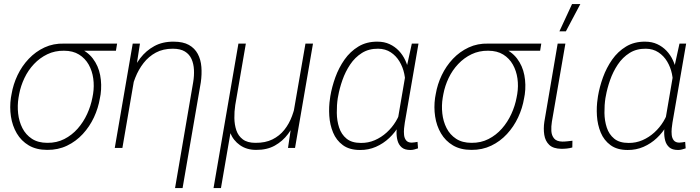

<svg xmlns="http://www.w3.org/2000/svg" viewBox="-20 -749 3542 972"><path d="M35.2 -253.9 38.6 -272.9Q46.9 -322.3 68.8 -368.4Q90.8 -414.6 125.5 -451.2Q160.2 -487.8 205.3 -508.8Q250.5 -529.8 304.7 -528.3Q315.9 -528.3 327.4 -525.1Q338.9 -522 349.9 -517.6Q360.8 -513.2 371.1 -509.3Q421.4 -490.2 449.7 -453.1Q478 -416 487.1 -368.4Q496.1 -320.8 489.3 -271L485.8 -252Q477.5 -201.7 455.6 -154.8Q433.6 -107.9 399.2 -70.6Q364.7 -33.2 319.3 -11.5Q273.9 10.3 219.2 9.8Q164.1 9.8 125.7 -12.9Q87.4 -35.6 64.9 -74Q42.5 -112.3 35.4 -159.2Q28.3 -206.1 35.2 -253.9ZM77.1 -272.9 73.7 -253.9Q67.4 -214.8 71.8 -174.6Q76.2 -134.3 93.3 -100.6Q110.4 -66.9 141.6 -46.4Q172.9 -25.9 219.7 -25.9Q267.1 -25.4 305.7 -45.2Q344.2 -64.9 373.3 -97.9Q402.3 -130.9 421.1 -171.9Q439.9 -212.9 447.8 -254.9L451.2 -273.4Q457.5 -313 452.1 -351.6Q446.8 -390.1 429 -421.9Q411.1 -453.6 380.1 -472.9Q349.1 -492.2 303.7 -492.2Q257.8 -492.7 219.7 -474.4Q181.6 -456.1 152.1 -424.8Q122.6 -393.6 103.8 -354Q85 -314.5 77.1 -272.9ZM572.8 -528.3 566.9 -492.2H301.3L306.6 -528.3Z M670.9 -414.6 599.6 0H561L651.9 -528.3H688.5ZM640.6 -272.5H616.2Q624.5 -321.8 642.6 -368.9Q660.6 -416 689.9 -454.3Q719.2 -492.7 761.2 -515.6Q803.2 -538.6 859.4 -538.1Q906.7 -538.1 936.3 -521.5Q965.8 -504.9 981.2 -476.1Q996.6 -447.3 999.5 -410.2Q1002.4 -373 996.6 -332L904.3 203.1H866.2L958 -333Q963.4 -365.2 961.9 -395.5Q960.4 -425.8 949.7 -450Q939 -474.1 916 -488.3Q893.1 -502.4 854.5 -502.4Q805.7 -502.4 769 -482.7Q732.4 -462.9 706.8 -429.9Q681.2 -397 665 -356Q648.9 -314.9 640.6 -272.5Z M1526.4 -528.3H1564.5L1473.6 0H1438L1456.5 -125ZM1481 -246.1 1506.8 -247.1Q1499 -199.7 1482.4 -153.8Q1465.8 -107.9 1438.5 -71Q1411.1 -34.2 1371.3 -12Q1331.5 10.3 1276.4 9.8Q1229 9.8 1195.1 -13.9Q1161.1 -37.6 1145.3 -77.1Q1129.4 -116.7 1135.7 -162.6L1145 -216.3H1170.9Q1166 -184.6 1166.5 -151.1Q1167 -117.7 1176.5 -89.4Q1186 -61 1209.2 -43.5Q1232.4 -25.9 1272.9 -25.9Q1323.2 -25.4 1359.1 -43.2Q1395 -61 1419.4 -91.6Q1443.8 -122.1 1458.5 -161.9Q1473.1 -201.7 1481 -246.1ZM1187 -528.3H1224.6L1098.6 203.1H1061Z M1650.9 -252 1652.3 -262.2Q1660.2 -309.1 1677.7 -357.7Q1695.3 -406.2 1724.1 -447.3Q1752.9 -488.3 1794.4 -513.4Q1835.9 -538.6 1891.1 -538.1Q1925.3 -538.1 1952.1 -525.6Q1979 -513.2 1999 -492.2Q2019 -471.2 2031.7 -443.8Q2044.4 -416.5 2050 -386Q2055.7 -355.5 2053.7 -324.7L2031.2 -190.4Q2022 -150.9 2001.2 -114.7Q1980.5 -78.6 1950.4 -50.3Q1920.4 -22 1882.8 -5.6Q1845.2 10.7 1802.7 10.3Q1749 10.3 1715.8 -14.2Q1682.6 -38.6 1666.3 -77.9Q1649.9 -117.2 1647 -162.8Q1644 -208.5 1650.9 -252ZM1691.9 -262.2 1689.9 -252Q1684.6 -216.8 1685.1 -177.2Q1685.5 -137.7 1696.8 -103.3Q1708 -68.8 1734.4 -47.1Q1760.7 -25.4 1807.1 -25.4Q1844.2 -24.9 1877.4 -39.3Q1910.6 -53.7 1937.7 -78.4Q1964.8 -103 1983.9 -134.5Q2002.9 -166 2012.2 -200.7L2031.2 -309.1Q2033.7 -341.8 2026.6 -375.5Q2019.5 -409.2 2002.4 -437.7Q1985.4 -466.3 1958.3 -484.1Q1931.2 -502 1894.5 -502.4Q1847.2 -502.9 1812 -480.7Q1776.9 -458.5 1752.7 -422.4Q1728.5 -386.2 1713.6 -343.8Q1698.7 -301.3 1691.9 -262.2ZM2064.9 -528.3H2098.6L2029.3 -127.9Q2027.3 -116.2 2025.6 -99.1Q2023.9 -82 2025.6 -65.7Q2027.3 -49.3 2036.1 -38.3Q2044.9 -27.3 2063.5 -26.9Q2071.3 -26.9 2078.6 -28.3Q2085.9 -29.8 2093.8 -30.8L2096.2 2Q2086.4 5.4 2077.1 7.8Q2067.9 10.3 2057.6 10.3Q2028.3 10.3 2013.2 -3.2Q1998 -16.6 1992.4 -37.8Q1986.8 -59.1 1987.5 -83Q1988.3 -106.9 1991.2 -128.4L2041 -419.4Z M2182.6 -253.9 2186 -272.9Q2194.3 -322.3 2216.3 -368.4Q2238.3 -414.6 2272.9 -451.2Q2307.6 -487.8 2352.8 -508.8Q2397.9 -529.8 2452.1 -528.3Q2463.4 -528.3 2474.9 -525.1Q2486.3 -522 2497.3 -517.6Q2508.3 -513.2 2518.6 -509.3Q2568.8 -490.2 2597.2 -453.1Q2625.5 -416 2634.5 -368.4Q2643.6 -320.8 2636.7 -271L2633.3 -252Q2625 -201.7 2603 -154.8Q2581.1 -107.9 2546.6 -70.6Q2512.2 -33.2 2466.8 -11.5Q2421.4 10.3 2366.7 9.8Q2311.5 9.8 2273.2 -12.9Q2234.9 -35.6 2212.4 -74Q2189.9 -112.3 2182.9 -159.2Q2175.8 -206.1 2182.6 -253.9ZM2224.6 -272.9 2221.2 -253.9Q2214.8 -214.8 2219.2 -174.6Q2223.6 -134.3 2240.7 -100.6Q2257.8 -66.9 2289.1 -46.4Q2320.3 -25.9 2367.2 -25.9Q2414.6 -25.4 2453.1 -45.2Q2491.7 -64.9 2520.8 -97.9Q2549.8 -130.9 2568.6 -171.9Q2587.4 -212.9 2595.2 -254.9L2598.6 -273.4Q2605 -313 2599.6 -351.6Q2594.2 -390.1 2576.4 -421.9Q2558.6 -453.6 2527.6 -472.9Q2496.6 -492.2 2451.2 -492.2Q2405.3 -492.7 2367.2 -474.4Q2329.1 -456.1 2299.6 -424.8Q2270 -393.6 2251.2 -354Q2232.4 -314.5 2224.6 -272.9ZM2720.2 -528.3 2714.4 -492.2H2448.7L2454.1 -528.3Z M2803.2 -528.3H2842.3L2773.9 -132.8Q2770 -108.9 2771.2 -85.9Q2772.5 -63 2785.2 -47.9Q2797.9 -32.7 2827.1 -32.2Q2839.8 -32.2 2852.5 -33.7Q2865.2 -35.2 2877.9 -36.6L2877.4 -2.4Q2863.8 1.5 2850.1 2.9Q2836.4 4.4 2822.3 4.4Q2780.8 3.9 2760.5 -15.6Q2740.2 -35.2 2735.4 -66.4Q2730.5 -97.7 2735.8 -132.8ZM2812 -590.3 2876 -728.5H2918L2844.7 -590.3Z M3005.9 -252 3007.3 -262.2Q3015.1 -309.1 3032.7 -357.7Q3050.3 -406.2 3079.1 -447.3Q3107.9 -488.3 3149.4 -513.4Q3190.9 -538.6 3246.1 -538.1Q3280.3 -538.1 3307.1 -525.6Q3334 -513.2 3354 -492.2Q3374 -471.2 3386.7 -443.8Q3399.4 -416.5 3405 -386Q3410.6 -355.5 3408.7 -324.7L3386.2 -190.4Q3377 -150.9 3356.2 -114.7Q3335.4 -78.6 3305.4 -50.3Q3275.4 -22 3237.8 -5.6Q3200.2 10.7 3157.7 10.3Q3104 10.3 3070.8 -14.2Q3037.6 -38.6 3021.2 -77.9Q3004.9 -117.2 3002 -162.8Q2999 -208.5 3005.9 -252ZM3046.9 -262.2 3044.9 -252Q3039.6 -216.8 3040 -177.2Q3040.5 -137.7 3051.8 -103.3Q3063 -68.8 3089.4 -47.1Q3115.7 -25.4 3162.1 -25.4Q3199.2 -24.9 3232.4 -39.3Q3265.6 -53.7 3292.7 -78.4Q3319.8 -103 3338.9 -134.5Q3357.9 -166 3367.2 -200.7L3386.2 -309.1Q3388.7 -341.8 3381.6 -375.5Q3374.5 -409.2 3357.4 -437.7Q3340.3 -466.3 3313.2 -484.1Q3286.1 -502 3249.5 -502.4Q3202.1 -502.9 3167 -480.7Q3131.8 -458.5 3107.7 -422.4Q3083.5 -386.2 3068.6 -343.8Q3053.7 -301.3 3046.9 -262.2ZM3419.9 -528.3H3453.6L3384.3 -127.9Q3382.3 -116.2 3380.6 -99.1Q3378.9 -82 3380.6 -65.7Q3382.3 -49.3 3391.1 -38.3Q3399.9 -27.3 3418.5 -26.9Q3426.3 -26.9 3433.6 -28.3Q3440.9 -29.8 3448.7 -30.8L3451.2 2Q3441.4 5.4 3432.1 7.8Q3422.9 10.3 3412.6 10.3Q3383.3 10.3 3368.2 -3.2Q3353 -16.6 3347.4 -37.8Q3341.8 -59.1 3342.5 -83Q3343.3 -106.9 3346.2 -128.4L3396 -419.4Z"/></svg>

Font: Roboto ExtraLight
Style: Italic
Weight: 250
Designer: Christian Robertson
Foundry: Google
Version: Version 3.009; 2024